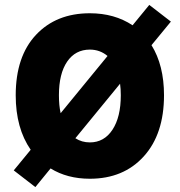

<svg xmlns="http://www.w3.org/2000/svg" viewBox="-20 -716 732 782"><path d="M676 -628 597 -532Q648 -450 648 -328Q648 -170 565.5 -79Q483 12 346 12Q254 12 186 -30L124 46L36 -22L105 -106Q44 -194 44 -328Q44 -486 126.5 -574Q209 -662 346 -662Q446 -662 520 -613L588 -696ZM220 -328Q220 -286 227 -255L418 -488Q387 -514 346 -514Q287 -514 253.5 -465Q220 -416 220 -328ZM472 -328Q472 -354 469 -375L287 -153Q313 -136 346 -136Q404 -136 438 -187.5Q472 -239 472 -328Z"/></svg>

Font: Assistant ExtraBold
Style: Regular
Weight: 800
Designer: Hebrew By Ben Nathan, Latin by Paul Hunt
Version: Version 2.001;PS 002.001;hotconv 1.0.88;makeotf.lib2.5.64775